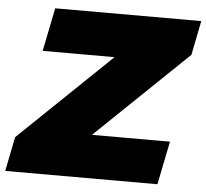

<svg xmlns="http://www.w3.org/2000/svg" viewBox="-74 -754 868 808"><g transform="rotate(5 360.5 -350.0)"><path d="M-23 0 6 -145 479 -599 499 -517H90L127 -700H744L715 -555L242 -101L222 -183H657L620 0Z"/></g></svg>

Font: Montserrat Thin Black
Style: Italic
Weight: 900
Italic angle: -11.3°
Version: Version 9.000